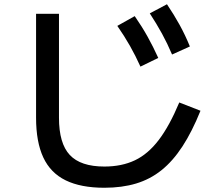

<svg xmlns="http://www.w3.org/2000/svg" viewBox="-20 -835 1040 905"><path d="M472 50Q361 50 289.5 15Q218 -20 184 -93Q150 -166 150 -280V-770H258V-280Q258 -159 309 -104.5Q360 -50 472 -50Q554 -50 616 -79.5Q678 -109 728.5 -175.5Q779 -242 825 -352L925 -313Q885 -214 840 -145Q795 -76 741.5 -33Q688 10 621.5 30Q555 50 472 50ZM642 -521Q619 -572 593 -618Q567 -664 533 -713L615 -759Q649 -710 675.5 -662.5Q702 -615 726 -562ZM791 -578Q769 -630 743.5 -676.5Q718 -723 686 -772L767 -815Q800 -766 826.5 -718Q853 -670 875 -616Z"/></svg>

Font: M PLUS 1 Thin Medium
Style: Regular
Weight: 500
Version: Version 1.001